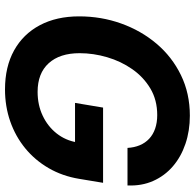

<svg xmlns="http://www.w3.org/2000/svg" viewBox="-26 -754 790 779"><g transform="rotate(90 369.5 -364.0)"><path d="M342.3 11.2Q250.5 11.2 184.1 -25.6Q117.7 -62.5 81.8 -130.1Q45.9 -197.8 45.9 -289.6Q45.9 -378.9 74.7 -459.7Q103.5 -540.5 156.7 -603.5Q210 -666.5 284.2 -702.6Q358.4 -738.8 448.7 -738.8Q510.3 -738.8 563 -720.9Q615.7 -703.1 654.3 -669.9Q692.9 -636.7 713.6 -590.1Q734.4 -543.5 731.9 -485.8H579.6Q578.1 -513.2 568.8 -535.4Q559.6 -557.6 542.7 -573.5Q525.9 -589.4 501.5 -597.9Q477.1 -606.4 446.3 -606.4Q385.3 -606.4 338.6 -578.6Q292 -550.8 260 -504.9Q228 -459 211.7 -403.3Q195.3 -347.7 195.3 -291.5Q195.3 -210.9 236.1 -166Q276.9 -121.1 352.1 -121.1Q405.3 -121.1 448.7 -141.6Q492.2 -162.1 520.8 -198.2Q549.3 -234.4 557.1 -280.8L590.3 -272.9H397L416 -386.7H721.2L705.1 -289.6Q693.8 -221.2 661.6 -165.8Q629.4 -110.4 581.1 -70.8Q532.7 -31.2 471.9 -10Q411.1 11.2 342.3 11.2Z"/></g></svg>

Font: Inter 28pt
Style: Bold Italic
Weight: 700
Italic angle: -9.3988°
Designer: Rasmus Andersson
Foundry: rsms
Version: Version 4.001;git-66647c0bb